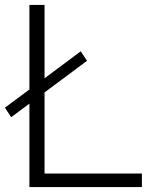

<svg xmlns="http://www.w3.org/2000/svg" viewBox="-24 -760 604 780"><path d="M157 -55H552.5V0H95.5V-339L21.5 -284L-4 -322.5L95.5 -396.5V-740H157V-442L304 -551.5L329.5 -513L157 -384.5Z"/></svg>

Font: Encode Sans Semi Expanded Light
Style: Regular
Weight: 300
Width: 6
Designer: Multiple Designers
Foundry: Impallari Type
Version: Version 2.000